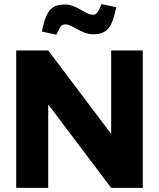

<svg xmlns="http://www.w3.org/2000/svg" viewBox="-20 -916 775 936"><path d="M59 -670V0H215V-407L522 0H676V-670H522V-263L215 -670ZM184 -762 255 -747C273 -789 281 -797 298 -797C334 -797 378 -749 432 -749C506 -749 526 -784 547 -881L475 -896C457 -851 448 -844 433 -844C396 -844 354 -894 298 -894C235 -894 206 -872 184 -762Z"/></svg>

Font: LT Wave Text Black
Style: Regular
Weight: 900
Designer: Daniel Lyons
Version: Version 2.5 (Glyphs App)